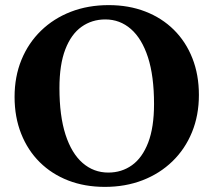

<svg xmlns="http://www.w3.org/2000/svg" viewBox="-20 -718 835 751"><path d="M405.5 -698Q483.5 -698 548.2 -673Q613 -648 660 -601.5Q707 -555 732.5 -490.2Q758 -425.5 758 -346.5Q758 -267 731 -201Q704 -135 654.5 -87Q605 -39 537.8 -13Q470.5 13 390 13Q311.5 13 247 -12Q182.5 -37 135.5 -83.5Q88.5 -130 62.8 -195Q37 -260 37 -339Q37 -418.5 64 -484.2Q91 -550 140.5 -598Q190 -646 257.2 -672Q324.5 -698 405.5 -698ZM403.5 -43Q456 -43 496.2 -71.8Q536.5 -100.5 559.5 -160Q582.5 -219.5 582.5 -311.5Q582.5 -420.5 558.8 -493.8Q535 -567 492 -604.5Q449 -642 392 -642Q339.5 -642 299 -613.2Q258.5 -584.5 235.5 -525Q212.5 -465.5 212.5 -373.5Q212.5 -265 236.2 -191.5Q260 -118 303.2 -80.5Q346.5 -43 403.5 -43Z"/></svg>

Font: Newsreader 36pt
Style: Bold
Weight: 700
Designer: Hugues Gentile
Foundry: Production Type
Version: Version 1.003